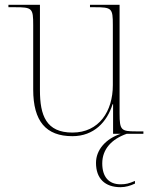

<svg xmlns="http://www.w3.org/2000/svg" viewBox="-20 -556 637 798"><path d="M281 10C370 10 425 -49 448 -123H450V0H482C419 21 379 67 379 121C379 186 416 222 481 222C502 222 522 216 541 207V196C515 207 503 210 481 210C432 210 405 179 405 123C405 64 444 22 507 0H576V-10H544C484 -10 477 -15 477 -84V-536H354V-526H372C445 -526 449 -522 449 -452V-202C449 -94 392 -5 281 -5C172 -5 146 -76 146 -181V-536H15V-526H41C114 -526 118 -522 118 -452V-184C118 -52 171 10 281 10Z"/></svg>

Font: Noto Serif Display Thin
Style: Regular
Weight: 100
Designer: Monotype Design Team
Foundry: Monotype Imaging Inc.
Version: Version 2.009